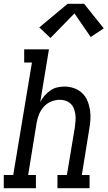

<svg xmlns="http://www.w3.org/2000/svg" viewBox="-46 -996 569 1016"><path d="M-26 0V-70H24L123 -665H82V-735H213L167 -456Q176 -474 189.5 -489.5Q203 -505 220 -517Q237 -529 256.5 -533.5Q276 -538 295 -538Q321 -538 345.5 -529.5Q370 -521 388 -504Q406 -487 416 -464Q426 -441 430 -415.5Q434 -390 432.5 -363.5Q431 -337 426 -311L387 -70H428V0H258V-70H308L350 -322Q352 -339 353.5 -356Q355 -373 353 -389Q351 -405 345.5 -420Q340 -435 329 -446Q318 -457 303 -462.5Q288 -468 271 -468Q248 -468 225.5 -459Q203 -450 186.5 -432Q170 -414 161 -392Q152 -370 148 -347L103 -70H144V0ZM221 -795 162 -851 312 -976H399L503 -846L434 -800L348 -925Z"/></svg>

Font: Iosevka Curly Slab Oblique
Style: Regular
Weight: 400
Italic angle: -9°
Monospace: yes
Designer: Belleve Invis
Foundry: Belleve Invis
Version: Version 11.1.0; ttfautohint (v1.8.3)